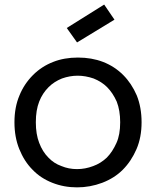

<svg xmlns="http://www.w3.org/2000/svg" viewBox="-20 -808 680 837"><path d="M597.2 -274.9Q597.2 -209.5 575.2 -158.2Q552.2 -105 515.1 -67.9Q479 -31.7 425.8 -11.2Q372.6 8.8 315.9 8.8Q258.3 8.8 208 -11.2Q157.2 -31.2 122.1 -67.9Q85.9 -104 64 -158.2Q43 -210.4 43 -274.9Q43 -340.8 64.9 -392.1Q85 -441.9 124 -481Q161.6 -518.6 211.9 -538.1Q259.8 -557.1 319.8 -557.1Q379.9 -557.1 429.2 -538.1Q479.5 -518.6 517.1 -481Q553.7 -444.3 576.2 -392.1Q597.2 -339.8 597.2 -274.9ZM136.2 -274.9Q136.2 -222.7 150.9 -185.1Q165.5 -146.5 190.9 -121.1Q214.8 -95.7 248 -84Q279.3 -70.8 315.9 -70.8Q351.6 -70.8 386.2 -84Q418.9 -95.7 445.8 -121.1Q470.7 -146.5 487.8 -185.1Q503.9 -220.7 503.9 -274.9Q503.9 -326.7 488.8 -365.2Q471.7 -403.3 446.8 -428.2Q423.3 -451.7 388.2 -465.8Q352.5 -478 318.8 -478Q284.2 -478 250 -465.8Q215.8 -452.1 191.9 -428.2Q165 -401.4 150.9 -365.2Q136.2 -328.1 136.2 -274.9ZM271 -686 434.1 -788.1 479 -722.2 315.9 -623Z"/></svg>

Font: PoppinsZ
Style: Regular
Weight: 400
Designer: Ninad Kale (Devanagari), Jonny Pinhorn (Latin)
Foundry: Indian Type Foundry
Version: Version 3.002;FEAKit 1.0